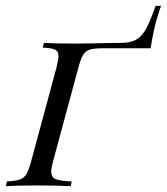

<svg xmlns="http://www.w3.org/2000/svg" viewBox="-47 -637 571 657"><path d="M485.5 -616.9H504Q498.4 -602.4 487.9 -566.9Q475.8 -521 468.5 -471.8H304Q275 -471.8 260.5 -467.3Q246 -462.9 237.5 -449.2Q229 -435.5 221 -404.8L134.7 -85.5Q128.2 -61.3 128.2 -50Q128.2 -30.6 143.1 -24.2Q158.1 -17.7 198.4 -16.1L195.2 0Q152.4 -2.4 75 -2.4Q7.3 -2.4 -26.6 0L-23.4 -16.1Q5.6 -17.7 20.2 -22.6Q34.7 -27.4 43.1 -41.1Q51.6 -54.8 59.7 -85.5L146 -404.8Q153.2 -435.5 153.2 -444.4Q153.2 -461.3 141.5 -466.9Q129.8 -472.6 99.2 -474.2L103.2 -490.3Q138.7 -487.9 207.3 -487.9L275 -488.7Q337.9 -490.3 367.7 -490.3Q400.8 -490.3 420.2 -502Q439.5 -513.7 453.2 -539.1Q466.9 -564.5 485.5 -616.9Z"/></svg>

Font: Playfair Display SC
Style: Italic
Weight: 400
Italic angle: -14°
Designer: Claus Eggers Sørensen
Foundry: Claus Eggers Sørensen
Version: Version 1.202; ttfautohint (v1.6)